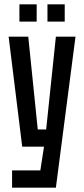

<svg xmlns="http://www.w3.org/2000/svg" viewBox="-20 -730 390 890"><path d="M36 140V60H167L184 -50H83L20 -560H111L155 -130H194L239 -560H330L239 140ZM70 -630V-710H150V-630ZM200 -630V-710H280V-630Z"/></svg>

Font: Tektur Condensed
Style: Regular
Weight: 400
Width: 3
Designer: Adam Jagosz
Foundry: Adam Jagosz
Version: Version 1.005;gftools[0.9.30]